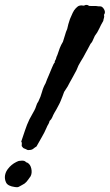

<svg xmlns="http://www.w3.org/2000/svg" viewBox="-25 -752 457 800"><path d="M332 -731.4Q340.8 -732.4 345.7 -727.5Q355.5 -726.6 365.2 -727.1Q375 -727.5 385.7 -725.6Q388.7 -725.6 392.1 -725.6Q395.5 -725.6 397.5 -724.6Q405.3 -720.7 410.2 -710Q415 -699.2 408.2 -690.4Q410.2 -682.6 408.2 -677.2Q406.2 -671.9 405.3 -665Q395.5 -648.4 388.2 -632.3Q380.9 -616.2 370.1 -602.5Q366.2 -593.8 364.3 -589.8Q362.3 -585.9 360.4 -581.1Q358.4 -576.2 355 -572.8Q351.6 -569.3 349.6 -564.5Q344.7 -554.7 340.3 -546.9Q335.9 -539.1 331.1 -530.3Q322.3 -512.7 311.5 -496.1Q300.8 -479.5 293.9 -460Q289.1 -452.1 284.7 -442.9Q280.3 -433.6 275.4 -425.8Q270.5 -418 266.1 -409.2Q261.7 -400.4 256.8 -391.6L242.2 -369.1Q240.2 -364.3 238.8 -359.9Q237.3 -355.5 235.4 -350.6Q231.4 -340.8 228 -332Q224.6 -323.2 219.7 -314.5Q214.8 -304.7 210.4 -296.9Q206.1 -289.1 201.2 -281.2Q196.3 -272.5 192.9 -263.7Q189.5 -254.9 181.6 -248Q179.7 -239.3 175.8 -233.4Q171.9 -227.5 168.9 -219.7Q160.2 -199.2 148.9 -180.2Q137.7 -161.1 127 -141.6Q120.1 -137.7 113.8 -132.3Q107.4 -127 96.7 -127Q91.8 -126 88.9 -127.4Q85.9 -128.9 82 -130.9Q72.3 -133.8 69.8 -137.7Q67.4 -141.6 65.4 -143.6Q65.4 -148.4 65.9 -153.8Q66.4 -159.2 63.5 -162.1Q71.3 -184.6 79.1 -208.5Q86.9 -232.4 97.7 -254.9Q102.5 -264.6 107.9 -273.4Q113.3 -282.2 118.2 -292Q123 -300.8 126 -311Q128.9 -321.3 134.8 -329.1Q144.5 -348.6 149.9 -368.7Q155.3 -388.7 165 -405.3Q170.9 -421.9 178.2 -438Q185.5 -454.1 191.4 -469.7Q199.2 -489.3 203.1 -491.2Q202.1 -494.1 204.1 -498.5Q206.1 -502.9 208 -505.9Q210 -515.6 213.9 -522.5Q218.8 -538.1 224.1 -551.8Q229.5 -565.4 237.3 -578.1Q239.3 -585.9 241.7 -592.3Q244.1 -598.6 246.1 -606.4Q248 -613.3 250 -619.1Q252 -625 254.9 -630.9Q256.8 -640.6 259.8 -651.4Q262.7 -662.1 266.6 -672.9Q272.5 -686.5 277.8 -698.2Q283.2 -710 291 -717.8Q293.9 -720.7 297.9 -724.1Q301.8 -727.5 306.6 -728.5Q313.5 -730.5 319.3 -729Q325.2 -727.5 332 -731.4ZM59.6 -82Q72.3 -84 79.1 -80.1Q85.9 -74.2 86.9 -74.7Q87.9 -75.2 88.9 -74.2Q101.6 -67.4 105.5 -49.3Q109.4 -31.2 102.5 -17.6Q91.8 -2 85 5.9Q78.1 13.7 67.4 18.6Q59.6 23.4 53.2 26.4Q46.9 29.3 37.1 27.3Q7.8 23.4 0.5 8.8Q-6.8 -5.9 -3.9 -22.5Q-2 -31.2 1 -37.1Q2.9 -41 4.4 -43Q5.9 -44.9 7.8 -47.9Q21.5 -66.4 43 -77.1Q47.9 -79.1 50.8 -80.6Q53.7 -82 59.6 -82Z"/></svg>

Font: Seaweed Script
Style: Regular
Weight: 400
Designer: Squid
Foundry: Font Diner, Inc DBA Neapolitan
Version: Version 1.000